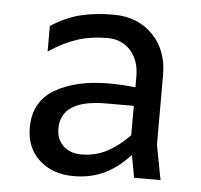

<svg xmlns="http://www.w3.org/2000/svg" viewBox="-44 -580 669 638"><g transform="rotate(5 290.0 -261.0)"><path d="M425 0 411 -75Q372 -32 326.5 -10Q281 12 224 12Q153 12 109 -28.5Q65 -69 65 -136Q65 -223 135 -264Q205 -305 315 -305Q355 -305 403 -300V-336Q403 -390 373.5 -422.5Q344 -455 297 -455Q241 -455 195.5 -440Q150 -425 102 -393V-478Q149 -509 198 -521.5Q247 -534 310 -534Q390 -534 440.5 -483Q491 -432 491 -348V-116L513 0ZM403 -140V-238H311Q160 -238 160 -141Q160 -105 183 -83.5Q206 -62 242 -62Q290 -62 328 -82Q366 -102 403 -140Z"/></g></svg>

Font: Amiko
Style: Regular
Weight: 400
Designer: Pablo Impallari, Rodrigo Fuenzalida, Andres Torresi
Foundry: Impallari Type
Version: Version 1.001; ttfautohint (v1.3)